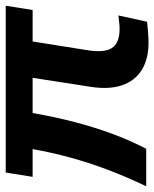

<svg xmlns="http://www.w3.org/2000/svg" viewBox="43 -577 539 671"><g transform="rotate(-90 312.5 -241.5)"><path d="M498 8Q441 8 403 -16Q365 -40 350 -84.5Q335 -129 344 -190L376 -397H253Q239 -317 221 -248.5Q203 -180 180.5 -119Q158 -58 128 0H-3Q31 -71 55.5 -136.5Q80 -202 97.5 -266Q115 -330 127 -397H30L45 -491H628L613 -397H503L473 -208Q468 -179 469.5 -157Q471 -135 479.5 -121Q488 -107 505 -100Q522 -93 548 -93Q558 -93 569.5 -94.5Q581 -96 594 -97L572 3Q552 5 534.5 6.5Q517 8 498 8Z"/></g></svg>

Font: Nunito Sans 11pt
Style: Bold Italic
Weight: 700
Italic angle: -9°
Version: Version 3.101;gftools[0.9.27]